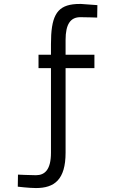

<svg xmlns="http://www.w3.org/2000/svg" viewBox="-20 -707 570 972"><path d="M312 66V-362H458V-430H312V-505C312 -585 337 -620 387 -620C417 -620 472 -618 472 -618L473 -681C473 -681 424 -685 390 -687C375 -687 361 -687 349 -685C264 -674 238 -618 238 -484V-430H175V-362H238V66C238 152 207 180 162 180C134 180 72 177 71 177L70 238C70 238 127 245 162 245C255 245 312 203 312 66Z"/></svg>

Font: TitilliumText22L
Style: 400 wt
Weight: 400
Designer: Campivisivi
Foundry: Campivisivi
Version: 1.000